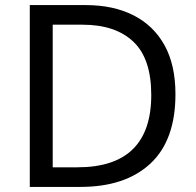

<svg xmlns="http://www.w3.org/2000/svg" viewBox="-20 -827 770 754"><path d="M669 -457Q669 -276 570.5 -184.5Q472 -93 296 -93H97V-807H317Q425 -807 504 -767Q583 -727 626 -649.5Q669 -572 669 -457ZM574 -454Q574 -597 503.5 -663.5Q433 -730 304 -730H187V-170H284Q574 -170 574 -454Z"/></svg>

Font: Noto Sans Kannada UI
Style: Regular
Weight: 400
Designer: Jelle Bosma - Monotype Design Team
Foundry: Monotype Imaging Inc.
Version: Version 2.005; ttfautohint (v1.8.4.7-5d5b)